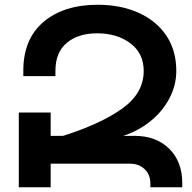

<svg xmlns="http://www.w3.org/2000/svg" viewBox="-20 -787 806 807"><path d="M746 -18V0H612V-16Q612 -53 588 -76Q564 -99 526 -99H193V0H59V-314H193V-216H245Q403 -266 493.5 -330.5Q584 -395 584 -489Q584 -563 528 -605Q472 -647 388 -647Q309 -647 261 -607Q213 -567 213 -490V-467H78V-490Q78 -623 163 -695Q248 -767 391 -767Q487 -767 562 -733.5Q637 -700 679 -637.5Q721 -575 721 -489Q721 -428 691.5 -372.5Q662 -317 611 -276.5Q560 -236 498 -216H546Q636 -216 691 -162Q746 -108 746 -18Z"/></svg>

Font: Montserrat arm2 Medium
Style: Regular
Weight: 500
Designer: Julieta Ulanovsky
Foundry: Julieta Ulanovsky
Version: Version 6.000